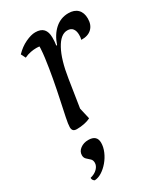

<svg xmlns="http://www.w3.org/2000/svg" viewBox="-180 -539 750 869"><g transform="rotate(-30 195.0 -104.5)"><path d="M97 12Q84 12 78.5 6Q73 0 73 -12Q73 -26 80 -60Q87 -94 97 -140.5Q107 -187 116.5 -238.5Q126 -290 132.5 -339Q139 -388 137 -426L153 -392Q152 -394 142 -396Q132 -398 121 -398Q107 -398 91 -395Q75 -392 58 -384L46 -408Q71 -434 100.5 -448Q130 -462 152 -462Q181 -462 194.5 -447Q208 -432 208 -403Q208 -394 207.5 -384Q207 -374 205 -362H209Q225 -409 255 -435.5Q285 -462 325 -462Q356 -462 373 -445Q390 -428 390 -397Q390 -364 370.5 -345.5Q351 -327 316 -328Q318 -335 318.5 -341Q319 -347 319 -353Q319 -373 310 -385Q301 -397 282 -397Q247 -397 219.5 -346.5Q192 -296 178 -205L152 -38L149 -90L169 -3Q156 4 136.5 8Q117 12 97 12ZM51 253Q46 250 43 245.5Q40 241 40 234Q64 228 77.5 214Q91 200 91 184Q91 170 82.5 162.5Q74 155 65.5 147Q57 139 57 126Q57 106 74.5 93Q92 80 116 80Q161 80 161 120Q161 142 151 165.5Q141 189 124.5 208.5Q108 228 89 240Q70 252 51 253Z"/></g></svg>

Font: Petrona
Style: Italic
Weight: 400
Italic angle: -9°
Designer: Ringo R. Seeber
Foundry: Ringo R. Seeber
Version: Version 2.001; ttfautohint (v1.8.3)